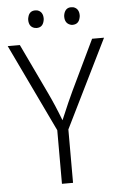

<svg xmlns="http://www.w3.org/2000/svg" viewBox="-56 -853 562 892"><g transform="rotate(-5 225.0 -406.5)"><path d="M248 0V-249L450.2 -659.2H394.5L282.2 -424.8Q264.6 -388.7 224.6 -293.9Q198.2 -363.3 168 -426.8L57.6 -659.2H1L196.3 -250V0ZM178.7 -772.5Q178.7 -804.7 152.3 -812.5Q147.5 -813.5 142.6 -813.5Q115.2 -813.5 108.4 -785.2Q106.4 -778.3 106.4 -772.5Q106.4 -739.3 133.8 -732.4Q138.7 -731.4 142.6 -731.4Q169.9 -731.4 176.8 -759.8Q178.7 -766.6 178.7 -772.5ZM346.7 -772.5Q346.7 -804.7 320.3 -812.5Q314.5 -813.5 309.6 -813.5Q284.2 -813.5 276.4 -786.1Q274.4 -779.3 274.4 -772.5Q274.4 -742.2 298.8 -733.4Q304.7 -731.4 309.6 -731.4Q337.9 -731.4 344.7 -759.8Q346.7 -766.6 346.7 -772.5Z"/></g></svg>

Font: Yaldevi Colombo Light
Style: Regular
Weight: 300
Designer: Sol Matas, Denzil Rajitha, Kosala Senevirathne and Pathum Egodawatta
Foundry: Mooniak
Version: Version 1.020 ; ttfautohint (v1.6)